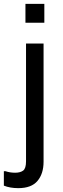

<svg xmlns="http://www.w3.org/2000/svg" viewBox="-52 -736 329 996"><path d="M80 -716H178V-618H80ZM83 101V-510H174V103Q174 165 142.5 202.5Q111 240 43 240Q0 240 -32 227V152H-24Q0 160 26.5 160Q53 160 68 149Q83 138 83 101Z"/></svg>

Font: Varela
Style: Regular
Weight: 400
Designer: Joe Prince
Foundry: Joe Prince
Version: Version 1.000